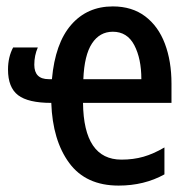

<svg xmlns="http://www.w3.org/2000/svg" viewBox="-20 -569 594 599"><path d="M332 -549Q392 -549 433 -518Q474 -487 494.5 -432.5Q515 -378 515 -308V-248H239Q241 -71 359 -71Q396 -71 427.5 -80Q459 -89 493 -109V-25Q430 10 350 10Q248 10 196 -60.5Q144 -131 140 -248Q68 -248 36.5 -272Q5 -296 5 -352Q5 -391 21 -421H98Q87 -396 87 -367Q87 -322 132 -322H142Q152 -434 202 -491.5Q252 -549 332 -549ZM332 -470Q291 -470 267 -433.5Q243 -397 240 -322H421Q421 -386 399 -428Q377 -470 332 -470Z"/></svg>

Font: Avrile Sans Condensed Medium
Style: Regular
Weight: 500
Width: 3
Designer: Monotype Design Team
Foundry: Monotype Imaging Inc.
Version: Version 2.001;September 10, 2019;FontCreator 11.5.0.2425 64-